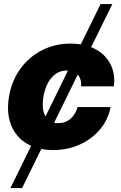

<svg xmlns="http://www.w3.org/2000/svg" viewBox="-20 -748 611 972"><path d="M548.8 -727.5 441.4 -509.3Q502.4 -484.9 533.7 -433.1Q564.9 -381.3 556.6 -311H390.6Q393.1 -348.6 373.5 -370.1L253.9 -126.5Q263.7 -124.5 274.4 -124.5Q311 -124.5 336.7 -146.5Q362.3 -168.5 373 -206.1H539.6Q527.8 -142.6 486.8 -93.5Q445.8 -44.4 384.3 -16.4Q322.8 11.7 249 11.7Q217.3 11.7 189 6.3L91.8 204.1H32.7L137.7 -9.8Q71.3 -39.1 41 -104Q10.7 -168.9 25.4 -257.8Q38.6 -337.9 82.3 -398.7Q126 -459.5 192.1 -493.4Q258.3 -527.3 338.4 -527.3Q364.7 -527.3 389.2 -523.4L489.3 -727.5ZM324.2 -391.1Q321.8 -391.1 318.8 -391.1Q272.9 -391.1 241.7 -355.5Q210.4 -319.8 199.7 -257.8Q189.5 -193.8 210.4 -158.2Z"/></svg>

Font: Inter Display Extra Bold
Style: Italic
Weight: 800
Italic angle: -9.39999°
Designer: Rasmus Andersson
Foundry: rsms
Version: Version 4.000;git-4fc901f